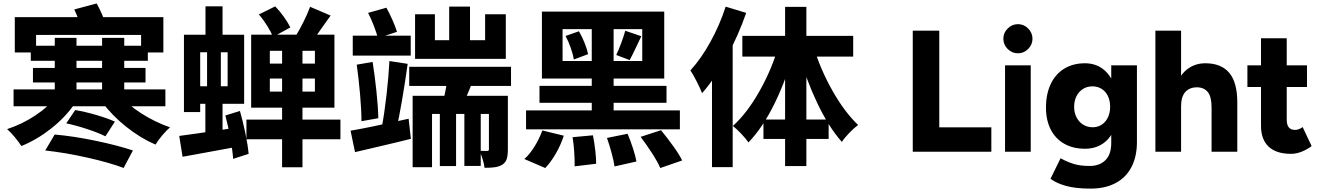

<svg xmlns="http://www.w3.org/2000/svg" viewBox="-20 -886 7704 1121"><path d="M426.6 -314.8H299.8V-664.8H426.6ZM705.4 -314.8H576V-664.8H705.4ZM843.2 -531H159.8V-618.8H843.2ZM829.6 -404.4H172.4V-489.2H829.6ZM945.6 -265.4H59.2V-364.2H945.6ZM105 -33.4Q90.2 -56.2 65.7 -85.8Q41.2 -115.4 21.6 -132.2Q109 -160.6 187.3 -212.6Q265.6 -264.6 308 -322.8L415.6 -279.8Q362 -201.6 279.2 -136.1Q196.4 -70.6 105 -33.4ZM972.8 -142.6Q952.4 -125.6 927.5 -95.9Q902.6 -66.2 887.8 -41.8Q800.6 -79.2 716.6 -146.1Q632.6 -213 577.4 -288.8L679.8 -331.2Q724.8 -275 806.1 -223.4Q887.4 -171.8 972.8 -142.6ZM650.8 -175.8 595.4 -90Q557.8 -109.6 491.4 -131.6Q425 -153.6 366.8 -165.8L419 -243.4Q475.6 -234.2 543 -214.4Q610.4 -194.6 650.8 -175.8ZM756 -7.6 701.8 94.6Q619.4 63.4 490.3 34.3Q361.2 5.2 244.2 -7.4L299.2 -100.6Q410.6 -90.8 537.7 -64.3Q664.8 -37.8 756 -7.6ZM933.8 -579.6H803.8V-682H190.6V-579.6H66.4V-786H933.8ZM597 -742.8 458.2 -704Q453.8 -728 441.3 -763.7Q428.8 -799.4 413.8 -830.8L544.4 -865.8Q561.2 -835.4 576.1 -801.4Q591 -767.4 597 -742.8Z M1746 90.4H1627V-602.6H1746ZM1818.6 -351V-427.6H1555.4V-351ZM1818.6 -514.8V-589.4H1555.4V-514.8ZM1932.6 -257.2H1446.4V-683.4H1932.6ZM1967.6 -72.8H1418.8V-187.6H1967.6ZM1857.6 -721Q1840 -695.4 1822.1 -670.5Q1804.2 -645.6 1790.8 -629.2L1704.8 -673.4Q1727.8 -709.4 1752 -758.2Q1776.2 -807 1790.4 -846.4L1910.2 -795.2ZM1675.2 -725.8 1574.2 -670.6Q1563.2 -698 1540.1 -735.2Q1517 -772.4 1491.4 -801.6L1586.8 -848.8Q1613.4 -821.4 1637.8 -787.2Q1662.2 -753 1675.2 -725.8ZM1279.4 -610.4H1179.8V-849.2H1279.4ZM1405.4 -279.8H1107.8V-382.2H1309V-581H1107.8V-683.2H1405.4ZM1148.8 -231.8H1054V-683.2H1148.8ZM1269.4 -339.4H1279.4V-79.2H1179V-339.4H1189V-626H1269.4ZM1280.4 -128.8 1366.2 -142 1373.2 -30.6 1046 29.4 1026.4 -92.4Q1120.2 -104.6 1280.4 -128.8ZM1431.6 12.4 1341.2 41.4Q1337.6 -9.4 1324.7 -80.4Q1311.8 -151.4 1295.8 -211.8L1380.8 -238.2Q1398.6 -176 1412.9 -106.9Q1427.2 -37.8 1431.6 12.4Z M2963.6 -384.4H2369.2V-496H2963.6ZM2642.8 83.4H2548V-284.4H2642.8ZM2786.8 82.8H2691.2V-284.4H2786.8ZM2724.2 -587.4H2602.6V-847.6H2724.2ZM2897.4 -220.8H2502.4V90.2H2389.2V-326.6H2897.4ZM2912 76Q2893.4 86.8 2869.9 90.3Q2846.4 93.8 2809.2 93.8Q2806.6 72 2798 43.9Q2789.4 15.8 2779.4 -5.4Q2802.2 -4.2 2824.2 -4.6Q2830.4 -4.6 2832.5 -7.1Q2834.6 -9.6 2834.6 -15.8V-326.6H2945.2V-14.2Q2945.2 22.6 2938.3 43.1Q2931.4 63.6 2912 76ZM2715 -349.4Q2678.4 -264.6 2671.8 -249.8L2564 -281.2Q2574.6 -321.8 2583.5 -370Q2592.4 -418.2 2596.4 -456.6L2746.2 -424.6ZM2519.2 -651.4H2812.4V-802.6H2933.2V-542.4H2403.4V-802.6H2519.2ZM2378 -561.2H2039.6V-677.8H2378ZM2293.4 -177 2365.8 -192.8 2379 -75.4Q2325.4 -61.4 2131.6 -16.2L2052.8 2.2L2026.8 -123Q2122.6 -139 2293.4 -177ZM2188.8 -195.8 2090.4 -178.4Q2090.4 -243.4 2082.4 -334Q2074.4 -424.6 2062.8 -508.4L2155.6 -524.4Q2168.2 -444 2177.8 -353.5Q2187.4 -263 2188.8 -195.8ZM2292.8 -124.6 2208.8 -142Q2223.8 -219.4 2236.5 -329.8Q2249.2 -440.2 2253.6 -529.6L2360.2 -513.2Q2345.4 -406.4 2327.3 -300.5Q2309.2 -194.6 2292.8 -124.6ZM2297.8 -700.2 2186.4 -663.8Q2179 -692.8 2163 -734.5Q2147 -776.2 2129.2 -810.8L2236 -841Q2254.8 -807 2272 -767.9Q2289.2 -728.8 2297.8 -700.2Z M3729.8 -530V-716H3264.6V-530ZM3858.2 -427.6H3144V-818.2H3858.2ZM3413.6 -569.8 3330.4 -538.6Q3326.4 -565.6 3312.9 -604.9Q3299.4 -644.2 3282 -676L3360.2 -703.4Q3378.6 -672.2 3393.4 -634.9Q3408.2 -597.6 3413.6 -569.8ZM3871.4 -285.8H3129.8V-384.8H3871.4ZM3949.6 -131H3051.4V-241.6H3949.6ZM3562.6 -184H3435V-776.2H3562.6ZM3698.2 -619.4Q3669.6 -558.6 3656.4 -535.2L3578 -565Q3591.8 -593.6 3606.9 -634.4Q3622 -675.2 3630.6 -706.6L3724.4 -674.4ZM3460.8 70 3335 85.2Q3335.8 50 3332.7 2.4Q3329.6 -45.2 3323 -85L3441.8 -96Q3450.2 -55.4 3455.5 -8.4Q3460.8 38.6 3460.8 70ZM3696 56.8 3568 85.8Q3563.6 55 3551.1 8Q3538.6 -39 3523.8 -80.6L3644.2 -105Q3661.4 -64.2 3675.9 -19.2Q3690.4 25.8 3696 56.8ZM3962.8 50.8 3835 95Q3820.8 61.2 3788 10Q3755.2 -41.2 3720.2 -87L3839.4 -125.8Q3877.4 -79.2 3911.6 -31.7Q3945.8 15.8 3962.8 50.8ZM3163.6 95 3041.4 42.4Q3072.2 15.8 3100.7 -30.3Q3129.2 -76.4 3146.4 -124.4L3271.8 -93.8Q3254.8 -41.2 3225.9 9.3Q3197 59.8 3163.6 95Z M4079.2 -342.2Q4069.2 -367.8 4047.6 -410.5Q4026 -453.2 4010.8 -474.8Q4073.2 -542.6 4128 -642Q4182.8 -741.4 4216.8 -847.2L4336.6 -810.8Q4291.2 -679 4222.4 -552.6Q4153.6 -426.2 4079.2 -342.2ZM4257.8 -687.4V89.8H4137V-567.8L4257.4 -688.4ZM4688 83.6H4563.8V-845.8H4688ZM4961.4 -555.6H4314.2V-676.6H4961.4ZM4818 -75H4437.4V-188.2H4818ZM4990.2 -156.2Q4967.4 -139.8 4939.4 -111Q4911.4 -82.2 4895.2 -57.4Q4817.6 -145 4750.9 -285.8Q4684.2 -426.6 4641.2 -582.6L4731.4 -608.4Q4770.8 -479.4 4840.8 -355.6Q4910.8 -231.8 4990.2 -156.2ZM4350 -54.4Q4334.4 -77.2 4307.3 -105.6Q4280.2 -134 4259 -150.6Q4342.2 -225.8 4414.3 -353.7Q4486.4 -481.6 4526 -618.4L4617.6 -593.4Q4573.6 -428.4 4504.4 -285.9Q4435.2 -143.4 4350 -54.4Z M5309.2 -707H5464V-142.4H5768V0H5309.2Z M5848 -504.6H5998V0H5848ZM5838 -659.7Q5838 -694.2 5863.4 -719.6Q5888.8 -745 5923.3 -745Q5957.8 -745 5983 -719.6Q6008.2 -694.3 6008.2 -659.8Q6008.2 -625.4 5983 -600.1Q5957.8 -574.8 5923.3 -574.8Q5888.8 -574.8 5863.4 -600Q5838 -625.2 5838 -659.7Z M6113.2 158 6172.2 38 6180 42Q6211.6 59.4 6249.6 71.2Q6287.6 83 6341.6 83Q6399.6 83 6433.8 49.4Q6468 15.8 6468 -51.2V-504.6H6618V-56.8Q6618 28 6586.2 89.2Q6554.4 150.4 6493.5 182.8Q6432.6 215.2 6348 215.2Q6262.4 215.2 6206 200Q6149.6 184.8 6113.2 158ZM6087 -257.6Q6087 -336.8 6114.6 -395.2Q6142.2 -453.6 6193.6 -485.1Q6245 -516.6 6314.6 -516.6Q6374 -516.6 6417.4 -484.7Q6460.8 -452.8 6484.1 -394Q6507.4 -335.2 6507.4 -254.4Q6507.4 -182 6484.1 -128.6Q6460.8 -75.2 6417.4 -46.4Q6374 -17.6 6314.6 -17.6Q6245 -17.6 6193.6 -46.8Q6142.2 -76 6114.6 -130.2Q6087 -184.4 6087 -257.6ZM6461.6 -262.4Q6461.6 -297.6 6448.8 -324.7Q6436 -351.8 6412.6 -366.8Q6389.2 -381.8 6358.6 -381.8Q6327.2 -381.8 6303.2 -366.8Q6279.2 -351.8 6265.3 -324.7Q6251.4 -297.6 6251.4 -262.4Q6251.4 -228.4 6265.3 -201.1Q6279.2 -173.8 6303.7 -158.4Q6328.2 -143 6359.6 -143Q6389.4 -143 6412.7 -158.4Q6436 -173.8 6448.8 -201.1Q6461.6 -228.4 6461.6 -262.4Z M6725.8 -707H6875.8V0H6725.8ZM7053.8 -258.8H7204V0H7053.8ZM6972 -376.2Q6925.2 -377 6900.5 -348.9Q6875.8 -320.8 6875.8 -266.2H6829Q6829 -345.2 6852.6 -401.4Q6876.2 -457.6 6919.1 -487.1Q6962 -516.6 7017.6 -516.6Q7110.2 -516.6 7157.2 -460.5Q7204.2 -404.4 7204 -286.8V-258.8H7053.8Q7053.8 -320.2 7032.6 -347.4Q7011.4 -374.6 6972 -376.2Z M7342.4 -151.4V-662.6H7492.6V-188.2Q7492.6 -156.6 7504.9 -142Q7517.2 -127.4 7541.8 -127.4Q7551 -127.4 7563.3 -131.8Q7575.6 -136.2 7585.6 -144L7638 -33.2Q7611.8 -13.2 7580.1 -0.5Q7548.4 12.2 7517.8 12.2Q7431.4 12.2 7386.9 -29.9Q7342.4 -72 7342.4 -151.4ZM7263 -504.6H7611V-378H7263Z"/></svg>

Font: 寒蝉端黑体 Light
Style: Regular
Weight: 300
Designer: ChillDuanSans {Warren2060}; 
Source Han Sans {Ryoko NISHIZUKA 西塚涼子 (kana, bopomofo & ideographs); Paul D. Hunt (Latin, G
Foundry: ChillType&Adobe
Version: Version 1.300;Glyphs 3.3 (3306)